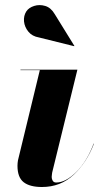

<svg xmlns="http://www.w3.org/2000/svg" viewBox="-20 -739 416 769"><path d="M136 -589Q109 -593.5 93.8 -612Q78.5 -630.5 76.2 -653Q74 -675.5 85.5 -693.5Q95.5 -708.5 116.8 -715.2Q138 -722 161 -715.2Q184 -708.5 199.5 -682L278 -555L277 -554ZM356 -163Q327.5 -88 275 -39Q222.5 10 148 10Q99.5 10 74.8 -9.2Q50 -28.5 50 -75Q50 -79 50.5 -85.8Q51 -92.5 52 -97L139.5 -458H62V-460H290L189 -48Q188.5 -43.5 187.8 -38.8Q187 -34 187 -30Q187 -22 191.2 -15Q195.5 -8 205 -8Q243.5 -8 286.2 -51Q329 -94 355 -164Z"/></svg>

Font: Bodoni* 96
Style: Bold Italic
Weight: 700
Italic angle: -13°
Version: Version 2.2